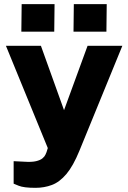

<svg xmlns="http://www.w3.org/2000/svg" viewBox="-20 -737 616 922"><path d="M150.5 165Q94 165 69.8 155Q45.5 145 45.5 145V37L96 39.5Q132 42 153 37Q174 32 184.2 23.2Q194.5 14.5 198.2 5.8Q202 -3 203.5 -6.5L209.5 -26L8.5 -517H176.5L287.5 -208L400.5 -517H567.5L361.5 -13.5Q331.5 60 298.8 98.8Q266 137.5 229.2 151.2Q192.5 165 150.5 165ZM333 -585 334.5 -717H492.5L491 -585ZM82.5 -585 84 -717H242L240.5 -585Z"/></svg>

Font: Public Sans ExtraBold
Style: Regular
Weight: 800
Designer: The Public Sans Project Authors: Dan O. Williams and USWDS (Libre Franklin designed by Pablo Impallari and Rodrigo Fuenz
Version: Version 1.007